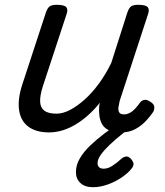

<svg xmlns="http://www.w3.org/2000/svg" viewBox="-20 -535 687 799"><path d="M184 16Q130 16 98 -8Q66 -32 59.5 -76.5Q53 -121 72 -181L171 -483Q178 -503 187.5 -509Q197 -515 216 -515Q247 -515 255.5 -505.5Q264 -496 257 -476L158 -175Q146 -137 147 -112Q148 -87 164.5 -74.5Q181 -62 215 -62Q242 -62 271.5 -77.5Q301 -93 332 -120.5Q363 -148 391.5 -187Q420 -226 443 -273L510 -483Q517 -503 526.5 -509Q536 -515 555 -515Q586 -515 594.5 -505.5Q603 -496 596 -476L478 -115Q475 -102 473 -89Q471 -76 476 -67.5Q481 -59 496 -59Q509 -59 521.5 -66Q534 -73 544 -84.5Q554 -96 562 -107Q568 -116 579 -119Q590 -122 605 -112Q621 -102 622 -91.5Q623 -81 618 -70Q607 -53 588 -32.5Q569 -12 543.5 2Q518 16 485 16Q452 16 433 7Q414 -2 405 -18Q396 -34 393.5 -54Q391 -74 393 -96L396 -108Q372 -78 346 -55Q320 -32 293 -16Q266 0 238.5 8Q211 16 184 16ZM367 244Q333 244 314.5 226.5Q296 209 296 181Q296 152 312 124.5Q328 97 354.5 71.5Q381 46 414 21Q447 -4 482 -29L548 -30V-24Q517 0 488 23Q459 46 436 68Q413 90 399.5 109Q386 128 386 144Q386 155 392.5 161Q399 167 411 167Q429 167 447 155.5Q465 144 486 125Q494 118 504 116.5Q514 115 524 125Q531 132 534.5 141.5Q538 151 531 162Q516 183 488.5 202Q461 221 429 232.5Q397 244 367 244Z"/></svg>

Font: Playwrite BE VLG
Style: Regular
Weight: 400
Designer: Veronika Burian, José Scaglione
Foundry: TypeTogether
Version: Version 1.002